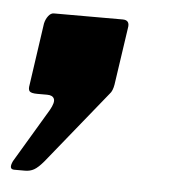

<svg xmlns="http://www.w3.org/2000/svg" viewBox="-52 -197 340 386"><g transform="rotate(5 118.0 -4.0)"><path d="M-10 156Q-22 156 -14 139L51 30Q60 14 57 7Q54 0 43 0H23Q11 0 7.5 -3.5Q4 -7 6 -17L24 -142Q26 -151 31 -157.5Q36 -164 42 -164H181Q196 -164 193 -148L176 -32Q175 -26 173 -21Q171 -16 168 -13L49 134Q38 147 30 151.5Q22 156 12 156H-10Z"/></g></svg>

Font: Libre Franklin Thin
Style: Bold Italic
Weight: 700
Italic angle: -8°
Version: Version 3.000